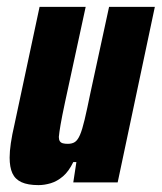

<svg xmlns="http://www.w3.org/2000/svg" viewBox="-20 -530 470 558"><path d="M92 8Q61 8 42.5 -0.5Q24 -9 16 -26.5Q8 -44 8 -72Q8 -90 11.5 -114Q15 -138 22 -168L95 -510H229L169 -233Q160 -191 156 -167.5Q152 -144 151 -132Q151 -124 154 -119.5Q157 -115 163 -113.5Q169 -112 177 -112Q190 -112 198 -117.5Q206 -123 212.5 -138Q219 -153 226 -182.5Q233 -212 243 -261L297 -510H430L322 0H193L202 -59H193Q180 -32 163 -17.5Q146 -3 127.5 2.5Q109 8 92 8Z"/></svg>

Font: Saira Condensed ExtraBold
Style: Italic
Weight: 800
Width: 3
Italic angle: -12°
Designer: Hector Gatti with collaboration of the Omnibus-Type team
Foundry: Omnibus-Type
Version: Version 1.101